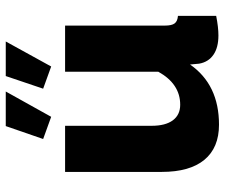

<svg xmlns="http://www.w3.org/2000/svg" viewBox="-77 -694 781 667"><g transform="rotate(-90 313.5 -360.5)"><path d="M241.2 -573.2 164.1 -601.1 209 -731H329.1ZM416 -573.2 338.9 -601.1 382.8 -731H502.9ZM49.8 -189V-524.9H210V-224.1Q210 -176.3 229 -150.6Q248 -125 283.2 -125Q355.5 -125 397.9 -201.2V-524.9H558.1V-178.2Q558.1 -154.3 565.7 -144.3Q573.2 -134.3 591.8 -132.8V0Q552.2 7.8 523.9 7.8Q481.9 7.8 456.8 -9.5Q431.6 -26.9 425.8 -59.1L422.9 -90.8Q353 9.8 213.9 9.8Q133.8 9.8 91.8 -41Q49.8 -91.8 49.8 -189Z"/></g></svg>

Font: Raleway-v4020 ExtraBold
Style: Regular
Weight: 800
Designer: Matt McInerney, Pablo Impallari, Rodrigo Fuenzalida
Foundry: Matt McInerney, Pablo Impallari, Rodrigo Fuenzalida
Version: Version 4.020;PS 004.020;hotconv 1.0.88;makeotf.lib2.5.64775